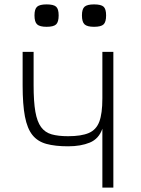

<svg xmlns="http://www.w3.org/2000/svg" viewBox="-20 -854 640 874"><path d="M446 0V-268Q430 -222 389 -205Q348 -188 290 -188Q231 -188 191 -199Q151 -210 127.5 -239.5Q104 -269 93.5 -323.5Q83 -378 83 -466V-618H133V-466Q133 -391 141 -345.5Q149 -300 167 -275.5Q185 -251 215 -242.5Q245 -234 290 -234Q350 -234 384 -248.5Q418 -263 432 -300Q446 -337 446 -406V-618H496V0ZM408 -732Q377 -732 365 -743Q353 -754 353 -784Q353 -813 365 -823.5Q377 -834 408 -834Q440 -834 451.5 -823.5Q463 -813 463 -784Q463 -754 451.5 -743Q440 -732 408 -732ZM192 -732Q161 -732 149 -743Q137 -754 137 -784Q137 -813 149 -823.5Q161 -834 192 -834Q224 -834 235.5 -823.5Q247 -813 247 -784Q247 -754 235.5 -743Q224 -732 192 -732Z"/></svg>

Font: Victor Mono Thin
Style: Regular
Weight: 100
Monospace: yes
Designer: Rune Bjørnerås
Version: Version 1.561;gftools[0.9.30]